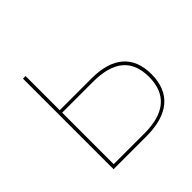

<svg xmlns="http://www.w3.org/2000/svg" viewBox="-173 -875 1049 1049"><g transform="rotate(-45 352.0 -350.0)"><path d="M157 -417H395C553 -417 631 -352 631 -220C631 -87 551 -19 395 -19H157ZM157 -700H137V0H391C561 0 651 -76 651 -221C651 -362 565 -436 402 -436H157Z"/></g></svg>

Font: Montserrat-Alt1 Thin
Style: Regular
Weight: 100
Designer: Differentunic
Foundry: Differentunic
Version: Version 7.222